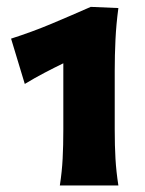

<svg xmlns="http://www.w3.org/2000/svg" viewBox="-20 -889 427 567"><path d="M156.7 -341.3Q163.1 -382.3 165 -420.7Q167 -459 167 -506.3V-702.1Q140.1 -689 111.6 -674.1Q83 -659.2 53.2 -641.1L12.7 -774.9Q75.2 -794.9 132.8 -819.1Q190.4 -843.3 248 -868.7L329.6 -865.2Q323.2 -817.9 321 -772Q318.8 -726.1 318.8 -679.7V-506.3Q318.8 -458.5 321 -420.4Q323.2 -382.3 329.6 -341.3Z"/></svg>

Font: Pinar DS4 ExtraBold
Style: Regular
Weight: 800
Designer: Amin Abedi
Version: Version 3.000